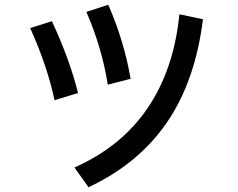

<svg xmlns="http://www.w3.org/2000/svg" viewBox="-20 -690 1002 807"><path d="M343 -640 435 -670Q501 -520 529 -359L433 -334Q409 -488 343 -640ZM734 -630 833 -609Q801 -350 682 -176Q563 -2 352 97L293 14Q491 -74 601 -236.5Q711 -399 734 -630ZM107 -572 198 -601Q272 -443 308 -299L209 -269Q180 -409 107 -572Z"/></svg>

Font: Gmarket Sans TTF Medium
Style: Regular
Weight: 500
Designer: Creative Director : Sungho Lee; Art Director : Kiwoong Choi; Project Manager : Sori Yang, Jongwook Yoon; Font Designer :
Foundry: Sandoll Inc.
Version: Version 1.000;hotconv 1.0.109;makeotfexe 2.5.65596